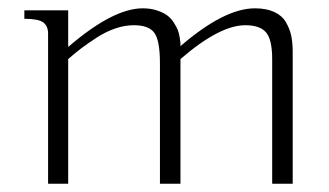

<svg xmlns="http://www.w3.org/2000/svg" viewBox="-20 -446 799 466"><path d="M418 -302.7Q418 -302.7 418 0H368.2V-292Q368.2 -347.7 354.7 -366.2Q341.3 -384.8 304.7 -384.8Q283.2 -384.8 260 -377Q236.8 -369.1 214.4 -354.5Q191.9 -339.8 177.5 -328.9Q163.1 -317.9 145.5 -302.7V0H96.7V-364.3Q96.7 -382.8 85 -391.6Q73.2 -400.4 39.1 -400.4V-420.9H145.5V-332Q254.4 -425.8 326.2 -425.8Q345.7 -425.8 361.1 -420.7Q376.5 -415.5 385.7 -408.7Q395 -401.9 401.9 -391.1Q408.7 -380.4 411.6 -372.8Q414.6 -365.2 416.3 -354.5Q418 -343.8 418 -341.1Q418 -338.4 418 -334Q524.4 -425.8 598.6 -425.8Q626.5 -425.8 645.5 -417Q664.6 -408.2 673.8 -392.3Q683.1 -376.5 686.8 -359.4Q690.4 -342.3 690.4 -320.3V0H640.6V-302.7Q640.6 -350.1 625.7 -367.4Q610.8 -384.8 575.2 -384.8Q513.2 -384.8 418 -302.7Z"/></svg>

Font: Buda Light
Style: Regular
Weight: 300
Version: Version 1.003